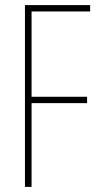

<svg xmlns="http://www.w3.org/2000/svg" viewBox="-20 -734 392 754"><path d="M104 0V-329H322V-354H104V-689H334V-714H78V0Z"/></svg>

Font: Noto Sans Arabic ExtCond Thin
Style: Regular
Weight: 100
Width: 2
Designer: Monotype Design Team, Nadine Chahine, Nizar Qandah and Khaled Hosny
Foundry: Monotype Imaging Inc.
Version: Version 2.012